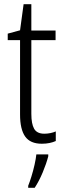

<svg xmlns="http://www.w3.org/2000/svg" viewBox="-20 -678 306 919"><path d="M192 -38Q207 -38 221.5 -41Q236 -44 247 -49V-3Q234 3 217 6.5Q200 10 180 10Q125 10 100.5 -24.5Q76 -59 76 -130V-486H17V-517L76 -533L93 -658H130V-532H246V-486H130V-133Q130 -85 143.5 -61.5Q157 -38 192 -38ZM211 70Q202 105 184.5 147Q167 189 146 221H115V211Q122 194 130.5 166.5Q139 139 145.5 110Q152 81 154 61H211Z"/></svg>

Font: Noto Sans Lao Condensed Light
Style: Regular
Weight: 300
Width: 3
Designer: Monotype Design Team
Foundry: Monotype Imaging Inc.
Version: Version 2.003; ttfautohint (v1.8.4.7-5d5b)